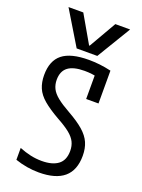

<svg xmlns="http://www.w3.org/2000/svg" viewBox="-183 -1081 867 1171"><g transform="rotate(20 250.0 -495.0)"><path d="M50 -1000H146L248 -823H252L354 -1000H450L317 -780H183ZM224 10Q185 10 146.5 3.5Q108 -3 70 -16V-93Q107 -78 143 -70Q179 -62 217 -62Q285 -62 322.5 -90Q360 -118 360 -179Q360 -211 347.5 -236.5Q335 -262 305.5 -286Q276 -310 223 -339Q158 -376 120.5 -408Q83 -440 67.5 -476.5Q52 -513 52 -560Q52 -653 106.5 -696.5Q161 -740 278 -740Q313 -740 348.5 -736Q384 -732 423 -723V-510H343V-692L375 -656Q348 -662 324.5 -665Q301 -668 276 -668Q204 -668 169 -641.5Q134 -615 134 -559Q134 -528 146.5 -502.5Q159 -477 189.5 -452.5Q220 -428 272 -399Q336 -363 373 -330.5Q410 -298 426 -261.5Q442 -225 442 -177Q442 -83 387.5 -36.5Q333 10 224 10Z"/></g></svg>

Font: M PLUS 1 Code
Style: Regular
Weight: 400
Designer: Coji Morishita
Foundry: UNDERFOREST DESIGN
Version: Version 1.005